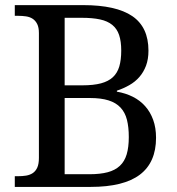

<svg xmlns="http://www.w3.org/2000/svg" viewBox="-20 -734 694 754"><path d="M563 -535.2Q563 -501.5 553.5 -476.1Q543.9 -450.7 527.3 -431.6Q510.7 -412.6 488 -399.7Q465.3 -386.7 439 -377.9V-374Q473.1 -368.2 501.5 -354Q529.8 -339.8 550 -317.1Q570.3 -294.4 581.5 -263.4Q592.8 -232.4 592.8 -192.9Q592.8 -96.2 529.3 -48.1Q465.8 0 335.9 0H38.1V-42H50.8Q67.9 -42 82.8 -44.4Q97.7 -46.9 108.9 -54.4Q120.1 -62 126.5 -76.2Q132.8 -90.3 132.8 -113.8V-604Q132.8 -626 126.2 -639.4Q119.6 -652.8 108.4 -660.2Q97.2 -667.5 82.3 -669.7Q67.4 -671.9 50.8 -671.9H38.1V-713.9H306.2Q436 -713.9 499.5 -670.7Q563 -627.4 563 -535.2ZM233.9 -49.8H331.1Q373.5 -49.8 402.8 -57.6Q432.1 -65.4 450.7 -82.8Q469.2 -100.1 477.5 -127.9Q485.8 -155.8 485.8 -195.8Q485.8 -234.9 478.5 -263.7Q471.2 -292.5 453.4 -311.5Q435.5 -330.6 406.2 -339.8Q377 -349.1 333 -349.1H233.9ZM233.9 -398.9H303.2Q347.2 -398.9 376.5 -406.7Q405.8 -414.6 423.3 -430.9Q440.9 -447.3 448.5 -473.1Q456.1 -499 456.1 -535.2Q456.1 -571.8 447.8 -596.4Q439.5 -621.1 420.9 -636.2Q402.3 -651.4 372.8 -657.7Q343.3 -664.1 300.8 -664.1H233.9Z"/></svg>

Font: Droid Serif
Style: Regular
Weight: 400
Designer: Monotype Design team
Foundry: Monotype Imaging Inc.
Version: Version 1.03